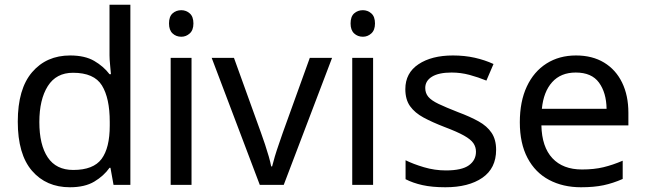

<svg xmlns="http://www.w3.org/2000/svg" viewBox="-20 -780 2722 810"><path d="M275 10Q175 10 115 -59.5Q55 -129 55 -267Q55 -405 115.5 -475.5Q176 -546 276 -546Q338 -546 377.5 -523Q417 -500 442 -467H448Q447 -480 444.5 -505.5Q442 -531 442 -546V-760H530V0H459L446 -72H442Q418 -38 378 -14Q338 10 275 10ZM289 -63Q374 -63 408.5 -109.5Q443 -156 443 -250V-266Q443 -366 410 -419.5Q377 -473 288 -473Q217 -473 181.5 -416.5Q146 -360 146 -265Q146 -169 181.5 -116Q217 -63 289 -63Z M745 -737Q765 -737 780.5 -723.5Q796 -710 796 -681Q796 -653 780.5 -639Q765 -625 745 -625Q723 -625 708 -639Q693 -653 693 -681Q693 -710 708 -723.5Q723 -737 745 -737ZM788 -536V0H700V-536Z M1076 0 873 -536H967L1081 -220Q1089 -198 1098 -171Q1107 -144 1114 -119.5Q1121 -95 1124 -78H1128Q1132 -95 1139.5 -120Q1147 -145 1156.5 -172Q1166 -199 1173 -220L1287 -536H1381L1177 0Z M1511 -737Q1531 -737 1546.5 -723.5Q1562 -710 1562 -681Q1562 -653 1546.5 -639Q1531 -625 1511 -625Q1489 -625 1474 -639Q1459 -653 1459 -681Q1459 -710 1474 -723.5Q1489 -737 1511 -737ZM1554 -536V0H1466V-536Z M2073 -148Q2073 -70 2015 -30Q1957 10 1859 10Q1803 10 1762.5 1Q1722 -8 1691 -24V-104Q1723 -88 1768.5 -74.5Q1814 -61 1861 -61Q1928 -61 1958 -82.5Q1988 -104 1988 -140Q1988 -160 1977 -176Q1966 -192 1937.5 -208Q1909 -224 1856 -244Q1804 -264 1767 -284Q1730 -304 1710 -332Q1690 -360 1690 -404Q1690 -472 1745.5 -509Q1801 -546 1891 -546Q1940 -546 1982.5 -536.5Q2025 -527 2062 -510L2032 -440Q1998 -454 1961 -464Q1924 -474 1885 -474Q1831 -474 1802.5 -456.5Q1774 -439 1774 -409Q1774 -387 1787 -371.5Q1800 -356 1830.5 -341.5Q1861 -327 1912 -307Q1963 -288 1999 -268Q2035 -248 2054 -219.5Q2073 -191 2073 -148Z M2410 -546Q2479 -546 2528.5 -516Q2578 -486 2604.5 -431.5Q2631 -377 2631 -304V-251H2264Q2266 -160 2310.5 -112.5Q2355 -65 2435 -65Q2486 -65 2525.5 -74.5Q2565 -84 2607 -102V-25Q2566 -7 2526 1.5Q2486 10 2431 10Q2355 10 2296.5 -21Q2238 -52 2205.5 -113.5Q2173 -175 2173 -264Q2173 -352 2202.5 -415Q2232 -478 2285.5 -512Q2339 -546 2410 -546ZM2409 -474Q2346 -474 2309.5 -433.5Q2273 -393 2266 -321H2539Q2538 -389 2507 -431.5Q2476 -474 2409 -474Z"/></svg>

Font: Noto Sans Pau Cin Hau
Style: Regular
Weight: 400
Designer: Monotype Design Team
Foundry: Monotype Imaging Inc.
Version: Version 2.002; ttfautohint (v1.8.4.7-5d5b)